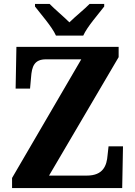

<svg xmlns="http://www.w3.org/2000/svg" viewBox="-20 -951 684 971"><path d="M263 -771H401C421 -816 478 -880 507 -918V-931H433C410 -907 359 -866 331 -838C303 -866 254 -907 231 -931H157V-918C186 -880 243 -816 263 -771ZM41 0H598L602 -211H529L524 -166C520 -115 503 -63 419 -63H228L580 -662V-714H63L59 -503H132L137 -559C141 -615 153 -651 213 -651H391L41 -51Z"/></svg>

Font: Noto Serif Armenian SemiCondensed
Style: Bold
Weight: 700
Width: 4
Designer: Monotype Design Team
Foundry: Monotype Imaging Inc.
Version: Version 2.008